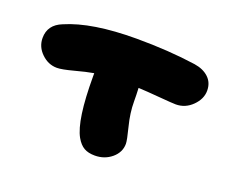

<svg xmlns="http://www.w3.org/2000/svg" viewBox="-83 -638 818 699"><g transform="rotate(20 325.5 -289.0)"><path d="M101.1 -315.9Q67.4 -315.9 41.3 -341.1Q15.1 -366.2 15.1 -400.9Q15.1 -451.7 66.9 -472.2Q165.5 -515.1 337.9 -515.1Q462.4 -515.1 567.9 -500Q603 -494.6 623.5 -475.1Q644 -455.6 644 -424.8Q644 -392.6 616.9 -365.7Q589.8 -338.9 553.2 -338.9Q540.5 -338.9 488.5 -343.3Q436.5 -347.7 405.8 -349.1Q407.2 -321.8 407.2 -296.9Q407.2 -252.9 419.7 -204.1Q432.1 -155.3 432.1 -142.1Q432.1 -108.9 404.8 -85.9Q377.4 -63 339.8 -63Q314.5 -63 297.9 -72.5Q281.2 -82 268.1 -105Q235.8 -162.6 235.8 -331.1V-344.2Q207.5 -339.4 163.8 -327.6Q120.1 -315.9 101.1 -315.9Z"/></g></svg>

Font: Shantell Sans Irregular Bouncy
Style: Regular
Weight: 800
Designer: Stephen Nixon, Anya Danilova, Shantell Martin
Foundry: Arrow Type
Version: Version 1.006;[9816181b4]